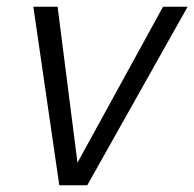

<svg xmlns="http://www.w3.org/2000/svg" viewBox="-20 -550 577 570"><path d="M156 0H239L537 -530H464L210 -67L151 -530H79Z"/></svg>

Font: Geist Light
Style: Italic
Weight: 300
Italic angle: -12°
Designer: Basement.studio, Andrés Briganti, Mateo Zaragoza
Foundry: Basement.studio, Vercel, Andrés Briganti, Guido Ferreyra, Mateo Zaragoza
Version: Version 1.500